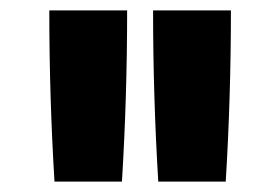

<svg xmlns="http://www.w3.org/2000/svg" viewBox="-20 -792 540 370"><path d="M215 -442H85Q80 -524 77.5 -606.5Q75 -689 75 -772H225Q225 -689 222.5 -606.5Q220 -524 215 -442ZM415 -442H285Q280 -524 277.5 -606.5Q275 -689 275 -772H425Q425 -689 422.5 -606.5Q420 -524 415 -442Z"/></svg>

Font: Iosevka Heavy
Style: Regular
Weight: 900
Monospace: yes
Designer: Belleve Invis
Foundry: Belleve Invis
Version: Version 32.5.0; ttfautohint (v1.8.4)